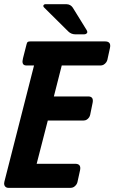

<svg xmlns="http://www.w3.org/2000/svg" viewBox="-33 -907 552 927"><path d="M288.1 -886.7Q307.6 -886.2 318.4 -870.1L384.8 -762.7Q394 -748.5 380.9 -742.7Q376.5 -741.2 372.1 -741.2H330.1Q310.5 -741.7 296.9 -754.9L181.6 -869.1Q171.9 -877.9 179.2 -884.3Q181.6 -886.2 184.6 -886.7ZM227.1 -441.4H393.6Q420.4 -440.9 414.1 -410.2L402.3 -352.5Q400.9 -346.7 397.5 -340.8Q386.7 -325.2 371.1 -325.2H197.8L144 -116.2H331.1Q359.9 -115.7 353.5 -85L340.8 -27.3Q339.4 -21.5 335.4 -15.6Q324.2 0 307.6 0H7.8Q1.5 0 -3.9 -2.9Q-16.6 -11.2 -11.7 -30.3L131.3 -590.8H96.7Q92.8 -590.8 89.4 -591.3Q69.8 -594.7 78.1 -626L93.8 -687.5Q95.7 -696.3 98.4 -701.7Q101.1 -707 113.3 -707H475.6Q504.4 -706.5 498 -675.8L485.4 -618.2Q483.9 -612.3 480 -606.4Q468.8 -590.8 452.1 -590.8H265.1Z"/></svg>

Font: Allan
Style: Bold
Weight: 700
Version: Version 1.005